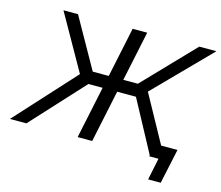

<svg xmlns="http://www.w3.org/2000/svg" viewBox="-157 -861 1318 1147"><g transform="rotate(15 501.5 -287.5)"><path d="M712 -371 872 -80H973L927 135H849L877 0H820L821 -7L651 -323H535L467 0H377L445 -323H357L60 0H-42L293 -367L99 -710H189L363 -401H462L527 -710H617L552 -401H642L939 -710H1045Z"/></g></svg>

Font: Raleway-v4020 Medium
Style: Italic
Weight: 500
Italic angle: -12°
Designer: Matt McInerney, Pablo Impallari, Rodrigo Fuenzalida
Foundry: Matt McInerney, Pablo Impallari, Rodrigo Fuenzalida
Version: Version 4.020;PS 004.020;hotconv 1.0.88;makeotf.lib2.5.64775